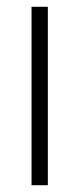

<svg xmlns="http://www.w3.org/2000/svg" viewBox="-20 -546 234 566"><path d="M73 0V-526H121V0Z"/></svg>

Font: Archivo Thin
Style: Regular
Weight: 250
Designer: Hector Gatti
Foundry: Omnibus-Type
Version: Version 2.001